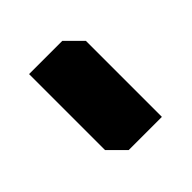

<svg xmlns="http://www.w3.org/2000/svg" viewBox="-48 -122 184 184"><g transform="rotate(45 43.5 -30.5)"><path d="M-16 0H87L103 -16V-61H0L-16 -45Z"/></g></svg>

Font: IBM Plex Arabic Light
Style: Regular
Weight: 300
Designer: Mike Abbink, Paul van der Laan, Pieter van Rosmalen, Wael Morcos, Khajak Apelian
Foundry: Bold Monday
Version: Version 1.0